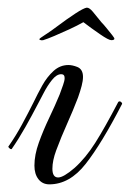

<svg xmlns="http://www.w3.org/2000/svg" viewBox="-20 -477 339 502"><path d="M109 5Q91 5 80.5 -8.5Q70 -22 70 -44Q70 -72 81.5 -104Q93 -136 108.5 -168.5Q124 -201 136 -230Q141 -244 145 -255Q149 -266 149 -273Q149 -283 140 -283Q128 -283 116 -268Q104 -253 94.5 -234.5Q85 -216 79 -205Q64 -176 46.5 -145Q29 -114 11 -88Q11 -87 9 -87Q7 -87 4 -90Q1 -93 2 -94Q21 -121 37.5 -151.5Q54 -182 68 -210Q78 -231 90.5 -253.5Q103 -276 120 -291.5Q137 -307 159 -307Q169 -307 182 -302Q197 -296 197 -276Q197 -266 193.5 -252.5Q190 -239 184 -222Q171 -188 155.5 -153.5Q140 -119 127 -84Q117 -57 117 -36Q117 -13 132 -13Q146 -13 175 -38Q204 -64 229 -103.5Q254 -143 289 -210Q290 -212 293 -212Q295 -212 297.5 -209.5Q300 -207 299 -205Q246 -102 204 -48.5Q162 5 109 5ZM93 -372Q88 -371 85 -372.5Q82 -374 83 -375Q84 -377 99.5 -387Q115 -397 128 -407Q156 -428 177.5 -442Q199 -456 207 -457Q214 -457 223 -446Q232 -435 245 -419Q251 -413 259 -403Q267 -393 273.5 -385Q280 -377 279 -375Q278 -372 271 -372Q264 -372 241.5 -387.5Q219 -403 198 -419Q182 -410 161.5 -400.5Q141 -391 122 -383Q103 -375 93 -372Z"/></svg>

Font: Mea Culpa
Style: Regular
Weight: 400
Designer: Robert E. Leuschke
Foundry: Robert E. Leuschke
Version: Version 1.010; ttfautohint (v1.8.3)